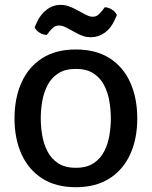

<svg xmlns="http://www.w3.org/2000/svg" viewBox="-20 -764 630 797"><path d="M149.2 -272.2Q149.2 -238.3 155.2 -202.6Q161.2 -166.8 176.8 -136.2Q192.4 -105.5 221 -86.5Q249.6 -67.5 294.8 -67.5Q340 -67.5 368.6 -86.5Q397.2 -105.5 412.8 -136.2Q428.4 -166.8 434.2 -202.6Q440.1 -238.3 440.1 -272.2Q440.1 -306.4 434.2 -342.5Q428.4 -378.5 412.8 -409.3Q397.2 -440 368.6 -459Q340 -478 294.8 -478Q249.6 -478 221 -459Q192.4 -440 176.8 -409.3Q161.2 -378.5 155.2 -342.5Q149.2 -306.4 149.2 -272.2ZM40.2 -272.2Q40.2 -356.6 69.2 -421.2Q98.1 -485.8 154.8 -522.2Q211.4 -558.6 294.6 -558.6Q378.5 -558.6 435.2 -522.3Q491.8 -486 520.8 -421.4Q549.8 -356.8 549.8 -272.2Q549.8 -187.7 520.5 -123.5Q491.1 -59.2 434.3 -23.1Q377.4 13.1 294.6 13.1Q211.4 13.1 154.8 -23.5Q98.1 -60 69.2 -124.4Q40.2 -188.7 40.2 -272.2ZM258.1 -648.1Q252.6 -651.2 243.9 -654.6Q235.2 -658 225.3 -658Q210 -658 200.5 -649.3Q191 -640.6 185.4 -633.4L174.1 -619Q159.2 -619.3 144.2 -628.4Q129.3 -637.4 123.9 -651.2L132.7 -670.5Q147.3 -703.7 173.5 -723.7Q199.7 -743.7 231.8 -743.7Q249.2 -743.7 264 -738.4Q278.7 -733.1 288.1 -728.4L331.4 -705.4Q336.7 -702.4 345.7 -698.5Q354.7 -694.6 365 -694.6Q379 -694.6 388 -702.7Q397.1 -710.9 403.8 -719.4L415.2 -734Q430.1 -733.3 444.7 -724.3Q459.3 -715.4 465.2 -701.4L456.5 -682.1Q441 -647 414.8 -628.2Q388.6 -609.4 357 -609.4Q340.6 -609.4 326.3 -614.1Q312.1 -618.8 301.2 -624.7Z"/></svg>

Font: Signika SC
Style: Regular
Weight: 300
Designer: Anna Giedryś
Foundry: Anna Giedryś
Version: Version 2.000